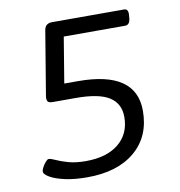

<svg xmlns="http://www.w3.org/2000/svg" viewBox="-80 -774 801 853"><g transform="rotate(-10 321.0 -347.0)"><path d="M246 6Q189 6 146 -3.5Q103 -13 79 -27Q55 -41 55 -53Q55 -61 61.5 -73Q68 -85 76.5 -94.5Q85 -104 90 -104Q100 -104 120 -94.5Q140 -85 173 -75.5Q206 -66 252 -66Q347 -66 400.5 -110Q454 -154 454 -230Q454 -290 407.5 -320Q361 -350 257 -350H152Q134 -350 129.5 -358Q125 -366 127 -380L175 -670Q178 -687 187.5 -693.5Q197 -700 210 -700H536Q556 -700 553 -670L552 -658Q549 -628 528 -628H251L217 -422H279Q540 -422 540 -243Q540 -127 461.5 -60.5Q383 6 246 6Z"/></g></svg>

Font: Asap Expanded Expanded Regular
Style: Italic
Weight: 400
Width: 7
Italic angle: -6°
Designer: Pablo Cosgaya
Foundry: Omnibus-Type
Version: Version 3.001; ttfautohint (v1.8.4.7-5d5b)